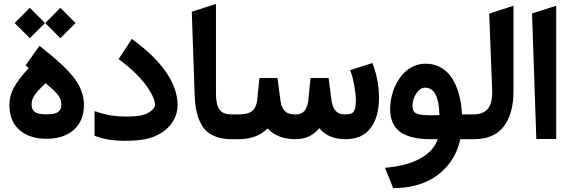

<svg xmlns="http://www.w3.org/2000/svg" viewBox="-20 -714 2921 985"><path d="M294.9 -177.2Q294.9 -204.1 278.8 -225.1Q262.7 -246.1 214.4 -287.1Q185.5 -260.3 171.4 -244.1Q157.2 -228 149.7 -211.9Q142.1 -195.8 142.1 -177.2Q142.1 -151.4 158.7 -139.4Q175.3 -127.4 218.8 -127.4Q262.2 -127.4 278.6 -139.9Q294.9 -152.3 294.9 -177.2ZM198.7 -465.8Q243.2 -430.7 274.4 -403.1Q305.7 -375.5 333 -346.2Q360.4 -316.9 376.5 -290.5Q392.6 -264.2 401.6 -235.4Q410.6 -206.5 410.6 -175.8Q410.6 -94.2 358.9 -48.1Q307.1 -2 218.8 -2Q131.8 -2 80.1 -46.9Q28.3 -91.8 28.3 -175.8Q28.3 -223.1 51.5 -265.4Q74.7 -307.6 127.4 -365.2L125 -367.2L111.3 -378.4L121.6 -393.1L170.4 -461.9L182.6 -479ZM289.6 -673.8 367.7 -595.7 289.6 -518.1 211.9 -595.7ZM132.8 -673.8 210.9 -595.7 132.8 -518.1 55.2 -595.7Z M491.2 -135.7Q550.3 -116.2 623.5 -116.2Q651.9 -116.2 671.4 -117.7Q690.9 -119.1 706.3 -122.6Q721.7 -126 732.7 -131.1Q743.7 -136.2 754.4 -144.5Q763.7 -151.4 769.5 -160.4Q775.4 -169.4 775.4 -173.8Q775.4 -215.8 722.7 -285.2Q677.7 -343.3 603 -399.9L588.4 -411.1L598.6 -426.3L645 -497.1L656.2 -514.6L672.9 -502Q772.9 -426.8 826.2 -352.1Q891.1 -261.2 891.1 -174.3Q891.1 -129.9 867.9 -92.3Q844.7 -54.7 804.2 -30.3Q767.6 -8.3 725.6 0Q683.6 8.3 617.2 8.3Q538.1 8.3 477.5 -13.2L464.8 -18.1V-31.7L465.3 -117.2V-144Z M1177.2 0H1167.5Q1125.5 0 1093.5 -10.7Q1061.5 -21.5 1040.5 -40.5Q1019.5 -59.6 1006.1 -88.9Q992.7 -118.2 986.3 -151.9Q980 -185.5 978.5 -229.5L963.9 -653.8L1087.9 -693.8V-236.8Q1087.9 -176.3 1106.2 -151.6Q1124.5 -127 1167 -127H1177.2Q1186 -127 1186 -72.3V-55.7Q1186 0 1177.2 0Z M1171.9 -127H1204.6Q1252 -127 1273.9 -144.8Q1295.9 -162.6 1299.8 -203.6L1309.1 -296.4L1311 -314H1328.6H1386.2H1403.3L1405.8 -296.9L1418 -203.6Q1421.4 -175.3 1430.7 -158.4Q1439.9 -141.6 1455.6 -134.3Q1471.2 -127 1496.1 -127Q1515.6 -127 1528.8 -134.3Q1542 -141.6 1550.5 -158.7Q1559.1 -175.8 1562 -203.6L1571.3 -296.4L1573.2 -314H1590.8H1648.4H1665.5L1668 -296.9L1680.2 -203.1Q1683.6 -175.3 1692.9 -158.4Q1702.1 -141.6 1715.8 -134.5Q1729.5 -127.4 1749 -127.4Q1763.2 -127.4 1771.2 -128.7Q1779.3 -129.9 1786.9 -134.3Q1794.4 -138.7 1798.1 -147.5Q1801.8 -156.2 1803.7 -170.4Q1805.7 -184.6 1805.7 -206.5Q1805.7 -229.5 1797.4 -274.7Q1789.1 -319.8 1783.2 -335.4L1776.4 -354.5L1795.9 -360.4L1872.6 -384.8L1890.6 -390.6L1897 -372.6Q1924.3 -294.9 1924.3 -212.4Q1924.3 -113.8 1881.3 -56.9Q1838.4 0 1752.9 0Q1709 0 1674.8 -14.2Q1640.6 -28.3 1618.2 -56.6Q1571.8 0 1497.1 0Q1402.3 0 1353 -55.2Q1298.3 0 1203.6 0H1171.9Q1164.1 0 1158.9 -4.9Q1153.8 -9.8 1151.6 -19.3Q1149.4 -28.8 1148.9 -36.4Q1148.4 -43.9 1148.4 -55.7V-72.3Q1148.4 -87.9 1149.4 -98.1Q1150.4 -108.4 1156 -117.7Q1161.6 -127 1171.9 -127Z M2391.6 0H2341.3Q2332.5 41.5 2314.2 78.1Q2295.9 114.7 2266.4 146.7Q2236.8 178.7 2198.7 201.7Q2160.6 224.6 2109.9 237.8Q2059.1 251 2000.5 251H1997.1L1992.2 238.8L1965.3 172.4L1955.1 147Q2069.3 136.7 2137 98.6Q2204.6 60.5 2225.6 0H2188.5Q2084.5 0 2033 -37.4Q1981.4 -74.7 1981.4 -155.8Q1981.9 -189 1989.7 -221.9Q1997.6 -254.9 2013.2 -284.7Q2028.8 -314.5 2050.3 -337.4Q2071.8 -360.4 2101.1 -373.8Q2130.4 -387.2 2163.6 -387.2Q2200.2 -387.2 2230.5 -373.3Q2260.7 -359.4 2281.7 -335.4Q2302.7 -311.5 2317.6 -278.1Q2332.5 -244.6 2340.3 -207Q2348.1 -169.4 2350.1 -127H2391.6Q2400.4 -127 2400.4 -72.3V-55.7Q2400.4 0 2391.6 0ZM2096.2 -170.4Q2096.2 -140.6 2116.9 -131.6Q2137.7 -122.6 2189.9 -122.6Q2210 -122.6 2234.4 -123.5Q2233.4 -163.1 2227.5 -190.7Q2221.7 -218.3 2211.7 -234.1Q2201.7 -250 2189 -257.1Q2176.3 -264.2 2160.2 -264.2Q2135.7 -264.2 2116 -234.9Q2096.2 -205.6 2096.2 -170.4Z M2386.2 -127H2406.7Q2409.7 -127 2412.6 -127Q2462.4 -128.9 2484.9 -158.7Q2507.3 -188.5 2504.9 -253.4L2489.7 -644.5L2503.9 -648.9L2588.9 -676.3L2614.3 -684.6V-657.7V-247.1Q2614.3 -131.3 2564.7 -65.7Q2515.1 0 2411.1 0H2386.2Q2378.4 0 2373.3 -4.9Q2368.2 -9.8 2366 -19.3Q2363.8 -28.8 2363.3 -36.4Q2362.8 -43.9 2362.8 -55.7V-72.3Q2362.8 -87.9 2363.8 -98.1Q2364.7 -108.4 2370.4 -117.7Q2376 -127 2386.2 -127Z M2709.5 -645 2833.5 -684.6V-1H2731.4Z"/></svg>

Font: Samim FD-WOL
Style: Bold-FD-WOL
Weight: 700
Foundry: DejaVu fonts team - Redesigned by Saber Rastikerdar
Version: Version 4.0.5